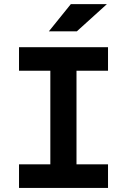

<svg xmlns="http://www.w3.org/2000/svg" viewBox="-20 -926 626 946"><path d="M73.7 0V-116.2H228V-577.6H73.7V-693.4H512.2V-577.6H356.9V-116.2H512.2V0ZM220.7 -771.5 329.1 -905.8H506.8L358.4 -771.5Z"/></svg>

Font: CaskaydiaMono NF
Style: Bold
Weight: 700
Designer: Aaron Bell
Foundry: Saja Typeworks
Version: Version 2111.001; ttfautohint (v1.8.4);Nerd Fonts 3.1.1